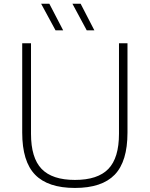

<svg xmlns="http://www.w3.org/2000/svg" viewBox="-20 -964 775 994"><path d="M368 9Q228.5 9 161.8 -59.5Q95 -128 95 -277.5V-740H140.5V-271.5Q140.5 -146.5 195.5 -89.5Q250.5 -32.5 368 -32.5Q486 -32.5 541 -89.5Q596 -146.5 596 -271.5V-740H640V-277.5Q640 -128 573.8 -59.5Q507.5 9 368 9ZM429 -807 355 -944.5H397.5L468.5 -807ZM267.5 -807 193 -944.5H235.5L307 -807Z"/></svg>

Font: Encode Sans Semi Expanded ExtraLight
Style: Regular
Weight: 200
Width: 6
Designer: Multiple Designers
Foundry: Impallari Type
Version: Version 3.000; ttfautohint (v1.8.3) -l 8 -r 50 -G 200 -x 14 